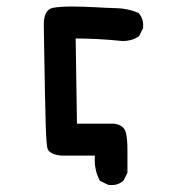

<svg xmlns="http://www.w3.org/2000/svg" viewBox="-20 -460 540 576"><path d="M303.2 93.8 282.7 84 279.8 82.5 278.3 79.6Q261.7 47.9 264.6 6.8H164.1H163.6H163.1Q131.3 3.4 123.5 -11.7Q119.1 -20 117.2 -85Q115.2 -149.9 112.3 -325.7Q112.3 -335.4 112.1 -340.8Q111.8 -346.2 111.8 -354.5Q111.8 -362.8 111.6 -370.6Q111.3 -378.4 111.3 -385.7Q111.3 -430.7 138.7 -436.5Q159.2 -440.4 194.3 -440.4Q229 -440.4 262.2 -438.5Q295.4 -436.5 329.1 -435.5Q346.7 -435.1 362.8 -431.6Q378.9 -428.2 393.6 -421.9L395.5 -421.4L397 -419.4Q411.6 -402.8 409.2 -377V-375L408.2 -373.5L398.4 -354L397.5 -351.6L395 -350.1Q375 -336.9 348.6 -336.9H348.1H347.7Q329.1 -338.9 310.5 -340.3Q292 -341.8 273.4 -342.8Q241.2 -344.2 207 -344.7L210.9 -88.9H321.3H321.8H322.3Q352.5 -85 357.9 -61Q362.3 -43 362.3 -9.8V55.7V58.1L361.3 60.1L351.6 79.6L350.6 81.1L349.6 82.5Q340.8 90.3 329.8 93.3Q318.8 96.2 306.2 94.7L304.7 94.2Z"/></svg>

Font: NaikaiFont
Style: Bold
Weight: 700
Version: Version 1.89